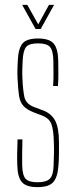

<svg xmlns="http://www.w3.org/2000/svg" viewBox="-20 -763 312 788"><path d="M134 5Q87 5 69.5 -16Q52 -37 51 -85Q50 -107 50.5 -133Q51 -159 52 -191H72Q71 -160 71 -134Q71 -108 71 -85Q72 -44 85 -29.5Q98 -15 134 -15Q170 -15 184.5 -29.5Q199 -44 200 -85Q201 -109 201.5 -134Q202 -159 201 -179Q200 -229 191 -253.5Q182 -278 152 -289L118 -302Q90 -313 76 -328.5Q62 -344 58 -371Q54 -398 52 -442Q51 -462 51.5 -478.5Q52 -495 53 -514Q55 -563 72 -584Q89 -605 136 -605Q183 -605 200.5 -584Q218 -563 219 -514Q219 -493 219.5 -467.5Q220 -442 218 -410H198Q200 -442 199.5 -467Q199 -492 199 -514Q198 -556 185 -570.5Q172 -585 136 -585Q100 -585 87.5 -570.5Q75 -556 73 -514Q72 -493 71.5 -476.5Q71 -460 72 -442Q74 -394 80 -365.5Q86 -337 119 -324L154 -311Q190 -298 206 -268.5Q222 -239 222 -179Q222 -157 222 -132Q222 -107 220 -85Q217 -37 199 -16Q181 5 134 5ZM71 -743H92L137 -663L181 -743H202L147 -644H126Z"/></svg>

Font: Big Shoulders Display Thin
Style: Regular
Weight: 100
Designer: Patric King
Foundry: XO Type Co
Version: Version 1.000; ttfautohint (v1.8.2)